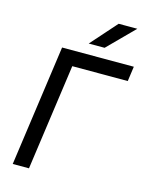

<svg xmlns="http://www.w3.org/2000/svg" viewBox="-133 -992 826 1073"><g transform="rotate(15 280.5 -455.0)"><path d="M146 -700H561L549 -614H228L142 0H48ZM417 -910H525L376 -760H284Z"/></g></svg>

Font: Retni Sans Medium
Style: Italic
Weight: 500
Italic angle: -8°
Designer: Vitaly Kuzmin
Foundry: ParaType Ltd.
Version: Version 1.00;June 10, 2019;FontCreator 11.5.0.2425 64-bit; t